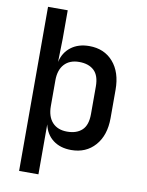

<svg xmlns="http://www.w3.org/2000/svg" viewBox="-97 -798 794 1037"><g transform="rotate(10 300.0 -280.0)"><path d="M81 170V-730H189V-573L186 -446Q198 -499 238 -529.5Q278 -560 338 -560Q420 -560 469 -504Q518 -448 518 -352V-197Q518 -102 468.5 -46Q419 10 338 10Q278 10 238.5 -20Q199 -50 187 -104V170ZM299 -84Q351 -84 380.5 -111.5Q410 -139 410 -200V-351Q410 -411 380.5 -438.5Q351 -466 299 -466Q247 -466 218 -434.5Q189 -403 189 -346V-205Q189 -147 218 -115.5Q247 -84 299 -84Z"/></g></svg>

Font: Pitagon Sans Mono SemiBold
Style: Regular
Weight: 600
Monospace: yes
Designer: Travis Tran
Foundry: Pitagon
Version: Version 1.001; ttfautohint (v1.8.4.7-5d5b);gftools[0.9.26]